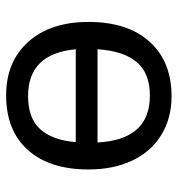

<svg xmlns="http://www.w3.org/2000/svg" viewBox="4 -590 596 645"><g transform="rotate(-90 302.5 -268.0)"><path d="M301.8 -472.2Q227.5 -472.2 190.7 -431.6Q153.8 -391.1 147 -312H459Q444.3 -472.2 301.8 -472.2ZM303.2 -63Q379.4 -63 416.5 -107.9Q453.6 -152.8 459 -238.8H146Q154.8 -63 303.2 -63ZM550.8 -269Q550.8 -137.7 484.4 -64Q418 9.8 300.8 9.8Q228 9.8 171.9 -24.2Q115.7 -58.1 85.4 -121.6Q55.2 -185.1 55.2 -269Q55.2 -399.9 120.6 -472.9Q186 -545.9 304.2 -545.9Q417.5 -545.9 484.1 -471.4Q550.8 -397 550.8 -269Z"/></g></svg>

Font: NotoSans
Style: Regular
Weight: 400
Designer: Monotype Design team
Foundry: Monotype Imaging Inc.
Version: Version 1.04; ttfautohint (v1.4.1)